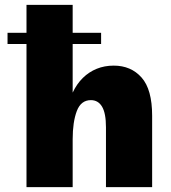

<svg xmlns="http://www.w3.org/2000/svg" viewBox="-20 -770 705 790"><path d="M89 -589H11V-635H89V-750H279V-635H396V-589H279V-389Q296 -425 321 -449.5Q346 -474 378 -487Q410 -500 448 -500Q519 -500 562.5 -451Q606 -402 606 -294V0H416V-246Q416 -304 400 -331Q384 -358 354 -358Q313 -358 296 -313Q279 -268 279 -197V0H89Z"/></svg>

Font: Moderustic ExtraBold
Style: Regular
Weight: 800
Designer: Tural Alisoy
Foundry: TAFT Foundry
Version: Version 2.120